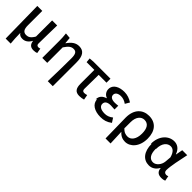

<svg xmlns="http://www.w3.org/2000/svg" viewBox="238 -1807 3299 3299"><g transform="rotate(45 1887.0 -157.5)"><path d="M92 242H214C206 155 203 101 201 -5C226 34 259 43 300 43C359 43 412 10 450 -61H453C463 14 500 48 571 48C609 48 631 42 651 34L635 -58C622 -52 609 -49 599 -49C570 -49 551 -61 551 -95C551 -222 557 -392 559 -543H436V-151C389 -68 346 -49 298 -49C230 -49 201 -93 201 -188V-539H80Z M762 -553C770 -491 772 -433 772 -386V32H892V-344C949 -429 988 -459 1045 -459C1108 -459 1131 -418 1131 -317C1131 -159 1127 60 1121 248H1243V-330C1243 -478 1196 -560 1080 -560C995 -560 935 -513 877 -429H873L863 -544Z M1362 -455H1550V-117C1550 -14 1583 46 1681 46C1722 46 1759 39 1786 31L1769 -62C1747 -55 1727 -51 1707 -51C1676 -51 1659 -65 1659 -106C1659 -207 1660 -326 1663 -447H1853V-544H1439L1354 -537Z M1941 -132C1941 -20 2050 45 2195 45C2274 45 2336 29 2408 -25L2357 -104C2305 -62 2256 -48 2206 -48C2112 -48 2059 -82 2059 -139C2059 -195 2101 -224 2184 -224C2213 -224 2243 -222 2276 -219V-310C2247 -307 2222 -304 2198 -304C2117 -304 2080 -334 2080 -381C2080 -432 2129 -460 2194 -460C2244 -460 2290 -443 2332 -412L2379 -492C2323 -530 2255 -554 2185 -554C2062 -554 1953 -503 1953 -393C1953 -340 1983 -287 2043 -265V-259C1976 -240 1924 -196 1924 -114Z M2519 242H2641C2638 145 2634 68 2630 -32C2679 27 2737 47 2795 47C2917 47 3034 -67 3034 -267C3034 -451 2940 -563 2775 -563C2627 -563 2510 -464 2510 -257ZM2625 -120V-259C2625 -390 2689 -458 2767 -458C2863 -458 2904 -382 2904 -260C2904 -123 2841 -47 2763 -47C2717 -47 2670 -58 2621 -115Z M3144 -253C3144 -62 3236 44 3371 44C3444 44 3503 7 3545 -67H3549C3554 12 3601 45 3674 45C3712 45 3739 38 3757 30L3740 -62C3727 -56 3713 -52 3700 -52C3667 -52 3642 -71 3642 -110C3642 -210 3684 -400 3715 -547H3594L3570 -420H3566C3532 -521 3463 -560 3391 -560C3256 -560 3134 -443 3134 -244ZM3260 -246C3260 -388 3332 -456 3406 -456C3457 -456 3508 -426 3537 -316L3528 -208C3520 -118 3453 -43 3384 -43C3303 -43 3255 -111 3255 -240Z"/></g></svg>

Font: GenEiGothic-pro-SemiBold
Style: Regular
Weight: 500
Designer: Ryoko NISHIZUKA (kana & ideographs); Paul D. Hunt (Latin, Greek & Cyrillic); Wenlong ZHANG (bopomofo); Sandoll Communica
Foundry: Adobe Systems Incorporated; o_tamon
Version: Version 1.000.140830